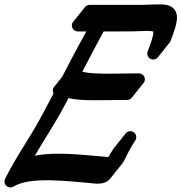

<svg xmlns="http://www.w3.org/2000/svg" viewBox="-76 -840 811 858"><path d="M544.1 -442.4C545.3 -443.6 546.4 -445 547.4 -446.5C548.6 -447.7 549.7 -449.1 550.6 -450.5C551.9 -451.8 553 -453.2 553.9 -454.6C555.1 -455.9 556.2 -457.3 557.2 -458.7C558.4 -460 559.5 -461.3 560.5 -462.8C561.7 -464.1 562.8 -465.4 563.7 -466.9C568.5 -471.8 571.4 -478.5 571.3 -485.8C571.2 -500.5 559.1 -512.3 544.4 -512.2L467.8 -511.3C442.3 -511.2 416.4 -510.5 391.4 -510.8C366.3 -511.2 341.1 -511.8 318.1 -514.7C309.2 -515.8 301.4 -517.5 292 -519.6C323.3 -580.1 354.5 -640.3 387.1 -699.5H392.4H452.7C472.8 -699.6 492.7 -699.4 513.5 -699.8L573.7 -701.7C583.3 -701.8 592.7 -701.8 600.2 -700.9C603.9 -700.5 607.2 -699.8 608.8 -699.2C608.9 -699.2 608.9 -699.1 609 -699.1C609 -698.9 609 -698.8 609 -698.6C609.3 -696.7 609.3 -693.5 608.8 -689.8C608 -682.5 605.8 -673.7 603.3 -664.9C598.1 -647.1 591.1 -628.7 584 -610.4L583.9 -610.3L583.9 -610.3C578.6 -596.6 585.3 -581.1 599 -575.8C611 -571.1 624.3 -575.7 631 -586.1C632.2 -587.3 633.3 -588.7 634.3 -590.1C635.5 -591.4 636.6 -592.7 637.6 -594.2C638.8 -595.5 639.9 -596.8 640.8 -598.3C642.1 -599.6 643.2 -600.9 644.1 -602.4C645.3 -603.6 646.4 -605 647.4 -606.5C648.6 -607.7 649.7 -609.1 650.7 -610.6C651.9 -611.8 653 -613.2 653.9 -614.7C655.1 -615.9 656.2 -617.3 657.2 -618.8C658.4 -620 659.5 -621.4 660.5 -622.9C661.7 -624.1 662.8 -625.5 663.8 -627C665 -628.2 666.1 -629.6 667 -631C668.2 -632.3 669.3 -633.6 670.3 -635.1C671.5 -636.4 672.6 -637.7 673.6 -639.2C674.8 -640.5 675.9 -641.8 676.8 -643.3C678.1 -644.5 679.2 -645.9 680.1 -647.4C682.5 -649.9 684.5 -652.9 685.9 -656.3C693.3 -675.4 700.6 -694.6 706.8 -715.4C709.8 -725.9 712.6 -736.6 714.1 -749.2C714.8 -755.5 715.2 -762.5 714.2 -770.6C713.3 -778.5 710.6 -788.6 703.6 -797.6C696.7 -806.5 687.2 -811.8 679.5 -814.6C671.7 -817.5 665 -818.5 658.8 -819.3C646.3 -820.7 635.6 -820.5 625 -820.3L564.8 -818.4C545.4 -818.1 525.1 -818.3 505 -818.2H444.8H324.2C314.9 -818.2 306.7 -813.4 302 -806.1C300.7 -804.9 299.6 -803.5 298.7 -802C297.5 -800.8 296.4 -799.4 295.4 -797.9C294.2 -796.7 293.1 -795.3 292.1 -793.9C290.9 -792.6 289.8 -791.2 288.9 -789.8C287.6 -788.5 286.6 -787.1 285.6 -785.7C284.4 -784.4 283.3 -783.1 282.3 -781.6C281.1 -780.3 280 -779 279 -777.5C277.8 -776.2 276.7 -774.9 275.8 -773.4C274.5 -772.2 273.5 -770.8 272.5 -769.3C271.3 -768.1 270.2 -766.7 269.2 -765.2C268 -764 266.9 -762.6 266 -761.1C264.7 -759.9 263.6 -758.5 262.7 -757C261.5 -755.8 260.4 -754.4 259.4 -753C258.2 -751.7 257.1 -750.3 256.1 -748.9C254.9 -747.6 253.8 -746.2 252.9 -744.8C248.2 -740 245.2 -733.4 245.2 -726.2C245.2 -711.5 257.2 -699.5 271.9 -699.5H310.1C272.3 -632.4 236.7 -564.3 201.5 -496.4C201.1 -495.8 200.6 -495.3 200.2 -494.7C199 -493.4 197.9 -492.1 197 -490.6C195.7 -489.4 194.7 -488 193.7 -486.5C192.5 -485.3 191.4 -483.9 190.4 -482.4C189.2 -481.2 188.1 -479.8 187.2 -478.3C185.9 -477.1 184.8 -475.7 183.9 -474.2C182.7 -473 181.6 -471.6 180.6 -470.1C179.4 -468.9 178.3 -467.5 177.3 -466.1C176.1 -464.8 175 -463.4 174.1 -462C172.8 -460.7 171.8 -459.3 170.8 -457.9C169.6 -456.6 168.5 -455.3 167.5 -453.8C163.2 -449.4 160.4 -443.6 160 -437C159.6 -431.8 160.8 -426.8 163.2 -422.5C156.7 -410 150.2 -397.5 143.6 -385.1C128.4 -356.1 112.8 -326.8 97.1 -298.5C81.4 -270.2 64.4 -242.3 47.2 -214.3C12.7 -158.3 -23 -101.7 -53.3 -41C-57.1 -33.3 -57.2 -23.6 -52.4 -15.6C-45 -3 -28.7 1.3 -16 -6.2L-15.8 -6.3C17.2 -25.7 61.1 -32.2 104.8 -34C148.8 -35.6 194.4 -32.8 239.8 -29.5C262.6 -27.7 285.4 -25.7 308.2 -23.6L342.7 -20.3L351.7 -19.5C352.9 -19.4 355.9 -19.3 357.9 -19.2L363.2 -19.3C366.6 -19.4 370.1 -19.5 374.2 -20.1C376.2 -20.4 378.1 -20.5 380.1 -20.9L386.8 -22.5C388.9 -23 391.3 -23.9 393.8 -25C396.1 -26.1 398.5 -27 400.8 -28.4C403.1 -29.9 405.4 -31.4 407.6 -33.1C409.7 -34.7 411.4 -36.5 413.3 -38.3L415.9 -41.1L417.9 -43.7C418 -43.9 418.2 -44.1 418.4 -44.3L419.1 -45.2L421.1 -47.8C421.3 -48 421.5 -48.2 421.6 -48.4L422.4 -49.2L424.4 -51.9C424.6 -52.1 424.7 -52.3 424.9 -52.5L425.7 -53.3L427.7 -55.9C427.9 -56.2 428 -56.4 428.2 -56.6L429 -57.4L431 -60C431.1 -60.3 431.3 -60.5 431.5 -60.7L432.2 -61.5L434.2 -64.1C434.4 -64.3 434.6 -64.6 434.7 -64.8L435.5 -65.6L437.5 -68.2C437.7 -68.4 437.8 -68.7 438 -68.9L438.8 -69.7L440.8 -72.3C440.9 -72.5 441.1 -72.8 441.3 -73L442 -73.8L444.1 -76.4C444.2 -76.6 444.4 -76.8 444.5 -77.1L445.3 -77.9L447.3 -80.5C447.5 -80.7 447.6 -80.9 447.8 -81.2L448.6 -82L450.6 -84.6C450.8 -84.8 450.9 -85 451.1 -85.3L451.9 -86.1L453.9 -88.7C454 -88.9 454.2 -89.1 454.4 -89.3L455.1 -90.2L457.1 -92.8C457.3 -93 457.5 -93.2 457.6 -93.4L458.4 -94.2L460.4 -96.8C460.6 -97.1 460.7 -97.3 460.9 -97.5L461.7 -98.3L463.7 -100.9C463.9 -101.2 464 -101.4 464.2 -101.6L464.9 -102.4L467 -105C467.1 -105.3 467.3 -105.5 467.5 -105.7L468.2 -106.5L470.2 -109.1C471.5 -110.9 472.9 -112.7 474.1 -114.4C475.9 -117.5 478.2 -121 479.6 -123.8C485.8 -135.5 490.3 -145.6 495.3 -155.5C505.2 -175.2 516.3 -194 528.4 -212.4L528.5 -212.6C536.6 -224.8 533.2 -241.3 520.9 -249.4C508.7 -257.5 492.1 -254.2 484 -241.9C484 -241.8 483.9 -241.6 483.8 -241.5C482.7 -240.4 481.7 -239.2 480.8 -237.8C480.7 -237.7 480.6 -237.6 480.6 -237.4C479.5 -236.3 478.4 -235.1 477.5 -233.7C477.4 -233.6 477.4 -233.5 477.3 -233.4C476.2 -232.2 475.1 -231 474.2 -229.6C474.2 -229.5 474.1 -229.4 474 -229.3C472.9 -228.1 471.9 -226.9 471 -225.5C470.9 -225.4 470.8 -225.3 470.7 -225.2C469.6 -224 468.6 -222.8 467.7 -221.4C467.6 -221.3 467.5 -221.2 467.5 -221.1C466.4 -219.9 465.3 -218.7 464.4 -217.3C464.3 -217.2 464.3 -217.1 464.2 -217C463.1 -215.8 462 -214.6 461.1 -213.2C461.1 -213.1 461 -213 460.9 -212.9C459.8 -211.8 458.8 -210.5 457.9 -209.2C457.8 -209 457.7 -208.9 457.6 -208.8C456.5 -207.7 455.5 -206.4 454.6 -205.1C454.5 -205 454.4 -204.8 454.4 -204.7C453.3 -203.6 452.2 -202.3 451.3 -201C451.2 -200.9 451.2 -200.7 451.1 -200.6C450 -199.5 448.9 -198.3 448 -196.9C448 -196.8 447.9 -196.7 447.8 -196.5C446.7 -195.4 445.7 -194.2 444.8 -192.8C444.7 -192.7 444.6 -192.6 444.5 -192.4C443.4 -191.3 442.4 -190.1 441.5 -188.7C441.4 -188.6 441.3 -188.5 441.3 -188.4C440.2 -187.2 439.1 -186 438.2 -184.6C438.1 -184.5 438.1 -184.4 438 -184.3C436.9 -183.1 435.9 -181.9 434.9 -180.5C434.9 -180.4 434.8 -180.3 434.7 -180.2C433.6 -179 432.6 -177.8 431.7 -176.4C423.5 -164 415.6 -151.1 408.3 -138L408.1 -138.1L399.9 -138.8L365.5 -142C342.5 -144.2 319.4 -146.2 296.2 -148C249.8 -151.4 203.2 -154.3 155 -152.7C131 -151.7 106.6 -149.4 82 -144.4C81.2 -144.2 80.4 -144 79.6 -143.8C100.3 -180 122.6 -215.7 144.9 -251.8C162.2 -280.1 179.6 -308.6 196 -337.9C207.8 -359.3 219.1 -380.5 230.4 -401.7C239.2 -399.7 249.2 -397.6 258.7 -396.5C286.4 -393 312.4 -392.5 338.4 -392.1C364.5 -391.8 389.7 -392.5 415.4 -392.6L492 -393.4L492.6 -393.5C501.8 -393.6 509.9 -398.3 514.6 -405.5C515.8 -406.8 516.9 -408.2 517.9 -409.6C519.1 -410.9 520.2 -412.2 521.2 -413.7C522.4 -415 523.5 -416.3 524.4 -417.8C525.7 -419.1 526.8 -420.4 527.7 -421.9C528.9 -423.1 530 -424.5 531 -426C532.2 -427.2 533.3 -428.6 534.3 -430.1C535.5 -431.3 536.6 -432.7 537.5 -434.2C538.8 -435.4 539.8 -436.8 540.8 -438.3C542 -439.5 543.1 -440.9 544.1 -442.4Z"/></svg>

Font: Ambarawa
Style: Script
Weight: 500
Foundry: Ekosamp
Version: Version 1.001;